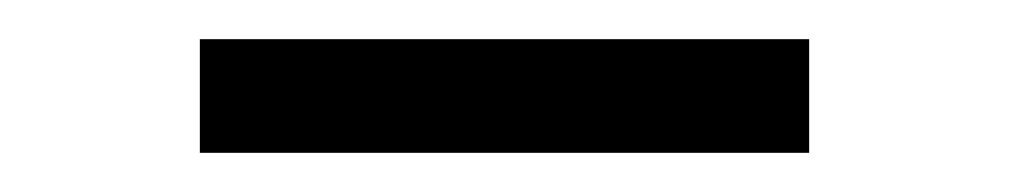

<svg xmlns="http://www.w3.org/2000/svg" viewBox="-20 -314 515 98"><path d="M393 -294V-236H82V-294Z"/></svg>

Font: Kantumruy Pro Light
Style: Regular
Weight: 300
Version: Version 1.002